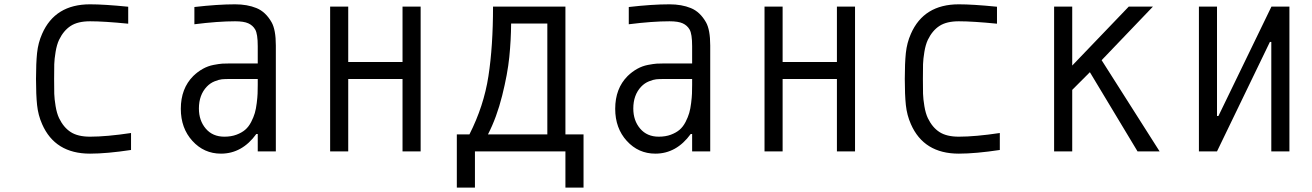

<svg xmlns="http://www.w3.org/2000/svg" viewBox="-20 -697 6040 884"><path d="M173.8 -541Q233.1 -677.1 394.5 -677.1Q459.6 -677.1 570.3 -666V-587.9Q458.3 -599 394.5 -599Q338.5 -599 305.7 -577.8Q272.8 -556.6 252 -513.7Q241.5 -491.5 236 -458.3Q230.5 -425.1 229.8 -401.4Q229.2 -377.6 229.2 -333.3Q229.2 -289.1 229.8 -265.3Q230.5 -241.5 236 -208.3Q241.5 -175.1 252 -153Q272.8 -110 305.7 -88.9Q338.5 -67.7 394.5 -67.7Q470.7 -67.7 583.3 -84.6V-6.5Q471.4 10.4 394.5 10.4Q233.1 10.4 173.8 -125.7Q155.6 -166.7 150.7 -213.5Q145.8 -260.4 145.8 -333.3Q145.8 -406.2 150.7 -453.1Q155.6 -500 173.8 -541Z M1166.7 -333.3H1039.1Q1015 -333.3 1001.6 -332Q988.3 -330.7 968.1 -322.6Q947.9 -314.5 932.3 -298.2Q895.8 -259.8 895.8 -197.3Q895.8 -141.9 927.4 -104.8Q959 -67.7 1013 -67.7Q1044.3 -67.7 1068.7 -76.8Q1093.1 -85.9 1109 -99.6Q1125 -113.3 1136.4 -135.4Q1147.8 -157.6 1153.3 -176.8Q1158.9 -196 1162.1 -222.7Q1165.4 -249.3 1166 -266.3Q1166.7 -283.2 1166.7 -306.6ZM1062.5 -677.1Q1118.5 -677.1 1160.8 -659.8Q1203.1 -642.6 1230.5 -594.4Q1250 -559.9 1250 -487.6V0H1166.7V-80.1H1160.2Q1094.4 10.4 997.4 10.4Q919.3 10.4 865.9 -48.2Q812.5 -106.8 812.5 -196Q812.5 -289.7 869.8 -347Q890.6 -367.2 914.1 -380.2Q937.5 -393.2 963.2 -398.1Q988.9 -403 1003.6 -404Q1018.2 -404.9 1040.4 -404.9H1166.7V-484.4Q1166.7 -541 1154.9 -561.2Q1143.9 -580.1 1123.4 -589.5Q1102.9 -599 1062.5 -599Q984.4 -599 875 -585.3V-664.7Q982.4 -677.1 1062.5 -677.1Z M1500 -666.7H1583.3V-411.5H1833.3V-666.7H1916.7V0H1833.3V-333.3H1583.3V0H1500Z M2226.6 -78.1H2500V-588.5H2333.3Q2332.7 -511.7 2324.9 -434.2Q2317.1 -356.8 2292 -256.5Q2266.9 -156.2 2226.6 -78.1ZM2141.3 -78.1Q2207.7 -209 2228.8 -346.4Q2250 -483.7 2250 -666.7H2583.3V-78.1H2666.7V166.7H2583.3V0H2166.7V166.7H2083.3V-78.1Z M3166.7 -333.3H3039.1Q3015 -333.3 3001.6 -332Q2988.3 -330.7 2968.1 -322.6Q2947.9 -314.5 2932.3 -298.2Q2895.8 -259.8 2895.8 -197.3Q2895.8 -141.9 2927.4 -104.8Q2959 -67.7 3013 -67.7Q3044.3 -67.7 3068.7 -76.8Q3093.1 -85.9 3109 -99.6Q3125 -113.3 3136.4 -135.4Q3147.8 -157.6 3153.3 -176.8Q3158.9 -196 3162.1 -222.7Q3165.4 -249.3 3166 -266.3Q3166.7 -283.2 3166.7 -306.6ZM3062.5 -677.1Q3118.5 -677.1 3160.8 -659.8Q3203.1 -642.6 3230.5 -594.4Q3250 -559.9 3250 -487.6V0H3166.7V-80.1H3160.2Q3094.4 10.4 2997.4 10.4Q2919.3 10.4 2865.9 -48.2Q2812.5 -106.8 2812.5 -196Q2812.5 -289.7 2869.8 -347Q2890.6 -367.2 2914.1 -380.2Q2937.5 -393.2 2963.2 -398.1Q2988.9 -403 3003.6 -404Q3018.2 -404.9 3040.4 -404.9H3166.7V-484.4Q3166.7 -541 3154.9 -561.2Q3143.9 -580.1 3123.4 -589.5Q3102.9 -599 3062.5 -599Q2984.4 -599 2875 -585.3V-664.7Q2982.4 -677.1 3062.5 -677.1Z M3500 -666.7H3583.3V-411.5H3833.3V-666.7H3916.7V0H3833.3V-333.3H3583.3V0H3500Z M4173.8 -541Q4233.1 -677.1 4394.5 -677.1Q4459.6 -677.1 4570.3 -666V-587.9Q4458.3 -599 4394.5 -599Q4338.5 -599 4305.7 -577.8Q4272.8 -556.6 4252 -513.7Q4241.5 -491.5 4236 -458.3Q4230.5 -425.1 4229.8 -401.4Q4229.2 -377.6 4229.2 -333.3Q4229.2 -289.1 4229.8 -265.3Q4230.5 -241.5 4236 -208.3Q4241.5 -175.1 4252 -153Q4272.8 -110 4305.7 -88.9Q4338.5 -67.7 4394.5 -67.7Q4470.7 -67.7 4583.3 -84.6V-6.5Q4471.4 10.4 4394.5 10.4Q4233.1 10.4 4173.8 -125.7Q4155.6 -166.7 4150.7 -213.5Q4145.8 -260.4 4145.8 -333.3Q4145.8 -406.2 4150.7 -453.1Q4155.6 -500 4173.8 -541Z M4916.7 0H4833.3V-666.7H4916.7V-395.2L5177.1 -666.7H5288.4L5052.1 -419.9L5319 0H5217.4L4998 -364.6L4916.7 -283.2Z M5833.3 0V-503.9H5826.8L5583.3 0H5500V-666.7H5583.3V-162.8H5589.8L5834 -666.7H5916.7V0Z"/></svg>

Font: Monoid
Style: Regular
Weight: 400
Width: 4
Monospace: yes
Designer: Andreas Larsen (@larsenwork)
Version: Version 0.61